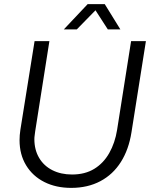

<svg xmlns="http://www.w3.org/2000/svg" viewBox="-20 -900 736 933"><path d="M326 13Q252 13 195.5 -15.5Q139 -44 107 -96.5Q75 -149 75 -219Q75 -231 76 -243.5Q77 -256 79 -269L148 -700H220L151 -262Q150 -252 148.5 -242.5Q147 -233 147 -224Q147 -172 170 -133Q193 -94 234.5 -73Q276 -52 330 -52Q393 -52 438 -79.5Q483 -107 511 -156.5Q539 -206 549 -269L617 -700H689L619 -258Q606 -174 567.5 -113Q529 -52 467.5 -19.5Q406 13 326 13ZM290 -757 406 -880H489L565 -757H504L444 -850L353 -757Z"/></svg>

Font: MuseoModerno Light
Style: Italic
Weight: 300
Italic angle: -9°
Designer: Pablo Cosgaya, Héctor Gatti, Marcela Romero, and the Authors of The MuseoModerno Project.
Foundry: Omnibus-Type Team
Version: Version 1.003